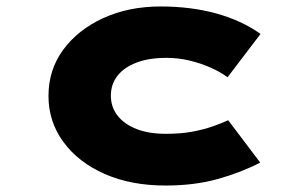

<svg xmlns="http://www.w3.org/2000/svg" viewBox="-20 -564 943 594"><path d="M492 10Q385 10 303.5 -26Q222 -62 176 -125Q130 -188 130 -267Q130 -348 175.5 -410Q221 -472 299.5 -508Q378 -544 477 -544Q570 -544 648.5 -522.5Q727 -501 786 -459L684 -325Q661 -342 630 -355.5Q599 -369 565 -377Q531 -385 495 -385Q440 -385 401.5 -370Q363 -355 343 -329Q323 -303 323 -268Q323 -233 343.5 -206.5Q364 -180 402 -165Q440 -150 493 -150Q541 -150 577 -157Q613 -164 639.5 -173.5Q666 -183 686 -192L785 -61Q725 -30 653 -10Q581 10 492 10Z"/></svg>

Font: Lexend Zetta ExtraBold
Style: Regular
Weight: 800
Designer: Bonnie Shaver-Troup, Thomas Jockin
Foundry: Lexend
Version: Version 1.007